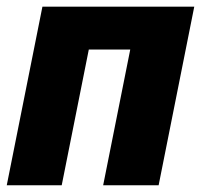

<svg xmlns="http://www.w3.org/2000/svg" viewBox="-22 -548 595 568"><path d="M447.3 0H283.2L363.3 -401.4H240.7L160.6 0H-2L103.5 -528.3H552.7Z"/></svg>

Font: Roboto-BlackItalic
Style: Italic
Weight: 900
Italic angle: -12°
Designer: Google
Version: Version 1.100141; 2013